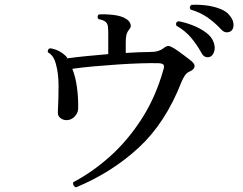

<svg xmlns="http://www.w3.org/2000/svg" viewBox="-20 -786 1040 823"><path d="M306 17Q299 15 295.5 8.5Q292 2 294 -5Q376 -48 451.5 -115.5Q527 -183 587 -276Q647 -369 680 -486Q685 -501 681.5 -507.5Q678 -514 661 -515Q628 -516 582 -514.5Q536 -513 484 -509.5Q432 -506 381.5 -501.5Q331 -497 290 -491Q304 -456 310 -411Q316 -366 315 -319Q314 -301 299.5 -286Q285 -271 265 -271Q251 -271 239 -280Q227 -289 228 -305Q231 -364 231 -417.5Q231 -471 220 -510Q211 -548 185 -562Q184 -568 186.5 -573Q189 -578 195 -579Q232 -574 262 -546Q266 -542 269 -536Q304 -541 350.5 -545.5Q397 -550 444 -554V-644Q444 -660 442.5 -672.5Q441 -685 433 -692Q422 -701 402 -704Q398 -709 398.5 -715Q399 -721 404 -724Q430 -726 466 -722Q502 -718 522 -704Q534 -697 539 -684Q544 -671 534 -660Q525 -649 522 -637Q519 -625 519 -605V-559Q548 -561 573 -562Q598 -563 618 -563Q642 -563 656 -567Q670 -571 679 -578Q693 -589 701 -589Q709 -589 724 -580Q733 -575 748 -564Q763 -553 778.5 -541.5Q794 -530 802 -523Q817 -510 813.5 -498.5Q810 -487 794 -480Q781 -475 772.5 -462.5Q764 -450 758 -435Q690 -260 575 -153.5Q460 -47 306 17ZM879 -542Q870 -539 860 -542.5Q850 -546 842 -562Q823 -596 798.5 -625Q774 -654 736 -676Q731 -691 745 -695Q774 -690 806 -677.5Q838 -665 863 -646.5Q888 -628 896 -604Q904 -581 897.5 -563.5Q891 -546 879 -542ZM969 -652Q961 -647 950 -647.5Q939 -648 927 -661Q900 -690 869 -711.5Q838 -733 797 -745Q789 -756 800 -765Q829 -767 862.5 -763Q896 -759 925 -747.5Q954 -736 968 -715Q982 -696 981 -677.5Q980 -659 969 -652Z"/></svg>

Font: Zen Old Mincho Medium
Style: Regular
Weight: 500
Designer: Yoshimichi Ohira
Foundry: Positype
Version: Version 1.500